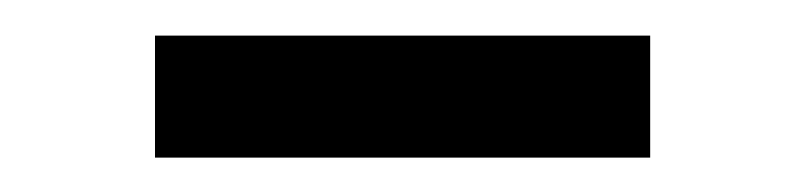

<svg xmlns="http://www.w3.org/2000/svg" viewBox="-20 -726 454 110"><path d="M352.5 -635.7H68.8V-705.6H352.5Z"/></svg>

Font: TypoPRO Roboto
Style: Regular
Weight: 400
Designer: Google
Version: Version 2.136; 2016